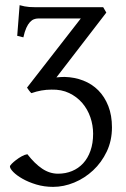

<svg xmlns="http://www.w3.org/2000/svg" viewBox="-20 -482 489 746"><path d="M415 12.7Q415 64.5 394.8 106.9Q374.5 149.4 341.8 179.9Q309.1 210.4 268.3 227.3Q227.5 244.1 186.5 244.1Q151.9 244.1 121.1 234.9Q90.3 225.6 67.6 212.6Q44.9 199.7 31.7 186.3Q18.6 172.9 18.6 164.6Q18.6 161.6 25.4 154.5Q32.2 147.5 42.5 139.6Q52.7 131.8 64.5 125.2Q76.2 118.7 86.4 117.2Q114.7 153.8 143.8 173.3Q172.9 192.9 205.6 192.9Q234.9 192.9 259.8 182.6Q284.7 172.4 303 152.6Q321.3 132.8 331.5 103.8Q341.8 74.7 341.8 37.6Q341.8 4.9 331.1 -26.4Q320.3 -57.6 299.6 -81.8Q278.8 -106 248.8 -120.4Q218.8 -134.8 180.2 -133.8Q160.2 -133.8 140.9 -130.4Q121.6 -127 102.1 -120.1Q98.6 -122.6 93 -130.1Q87.4 -137.7 85 -141.6L293.9 -410.2H127.9Q120.1 -410.2 112.1 -407.2Q104 -404.3 96.4 -396.2Q88.9 -388.2 82.3 -373.8Q75.7 -359.4 70.8 -336.9L46.9 -342.8L56.2 -461.9Q66.4 -459 75.4 -457.3Q84.5 -455.6 94 -454.8Q103.5 -454.1 114.7 -454.1H380.9L393.1 -433.1L199.2 -181.2Q207.5 -182.1 215.3 -182.6Q223.1 -183.1 231 -183.1Q270 -182.1 303.7 -168.9Q337.4 -155.8 362.1 -130.9Q386.7 -106 400.9 -69.8Q415 -33.7 415 12.7Z"/></svg>

Font: Gentium Unicode
Style: Regular
Weight: 400
Version: Version 1.009